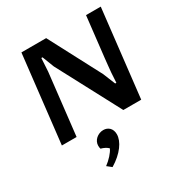

<svg xmlns="http://www.w3.org/2000/svg" viewBox="-228 -882 1291 1362"><g transform="rotate(-30 417.0 -201.0)"><path d="M63 0 144.5 -715.3H347.2L569.8 -292L610.4 -191.9H620.1L625 -272.9Q627.4 -300.8 630.4 -328.6Q633.3 -356.4 636.2 -384.3L673.8 -715.3H794.4L712.9 0H566.4L293.9 -514.2L256.8 -610.4H247.1L240.7 -502.4Q226.6 -376 212.2 -251.2Q197.8 -126.5 183.6 0ZM261.7 283.7Q275.4 273.4 289.1 261.2Q302.7 249 314.2 236.1Q325.7 223.1 334.5 210.7Q343.3 198.2 347.7 187.5Q337.9 177.2 321.8 168.9Q305.7 160.6 289.1 156.7Q287.1 151.9 286.1 144.8Q285.2 137.7 285.2 130.9Q285.2 114.7 292 100.3Q298.8 85.9 310.8 75.2Q322.8 64.5 338.4 58.1Q354 51.8 371.6 51.8Q386.2 51.8 398.7 56.6Q411.1 61.5 420.7 70.8Q430.2 80.1 435.5 94Q440.9 107.9 440.9 125.5Q440.9 147.5 431.6 171.4Q422.4 195.3 404.3 219.7Q386.2 244.1 359.4 267.8Q332.5 291.5 297.9 312.5Z"/></g></svg>

Font: Proza Libre
Style: SemiBold Italic
Weight: 600
Designer: Jasper de Waard
Foundry: Jasper de Waard
Version: Version 1.000; ttfautohint (v1.4.1.8-43bc)